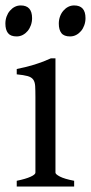

<svg xmlns="http://www.w3.org/2000/svg" viewBox="-27 -682 333 702"><path d="M34.2 0V-21Q67.4 -27.8 85 -35.9Q102.5 -43.9 102.5 -50.8V-327.1Q102.5 -352.1 101.6 -367.4Q100.6 -382.8 94.2 -391.4Q87.9 -399.9 74 -403.8Q60.1 -407.7 34.2 -410.2V-429.7Q49.3 -432.6 66.2 -436.8Q83 -440.9 99.6 -446Q116.2 -451.2 131.3 -457Q146.5 -462.9 159.2 -468.8H175.8V-50.8Q175.8 -44.9 192.1 -36.4Q208.5 -27.8 244.1 -21V0ZM285.6 -615.7Q285.6 -602.1 281.2 -589.8Q276.9 -577.6 269.3 -568.6Q261.7 -559.6 251.5 -554.2Q241.2 -548.8 229 -548.8Q207 -548.8 197.5 -561Q188 -573.2 188 -595.7Q188 -609.4 192.4 -621.6Q196.8 -633.8 204.6 -642.8Q212.4 -651.9 222.4 -657Q232.4 -662.1 244.1 -662.1Q285.6 -662.1 285.6 -615.7ZM90.3 -615.7Q90.3 -602.1 85.9 -589.8Q81.5 -577.6 74 -568.6Q66.4 -559.6 56.2 -554.2Q45.9 -548.8 33.7 -548.8Q11.7 -548.8 2.2 -561Q-7.3 -573.2 -7.3 -595.7Q-7.3 -609.4 -2.9 -621.6Q1.5 -633.8 9.3 -642.8Q17.1 -651.9 27.1 -657Q37.1 -662.1 48.8 -662.1Q90.3 -662.1 90.3 -615.7Z"/></svg>

Font: Gentium Plus Viet
Style: Regular
Weight: 400
Designer: J. Victor Gaultney, Annie Olsen, Iska Routamaa, Becca Hirsbrunner
Foundry: SIL International
Version: Version 5.000